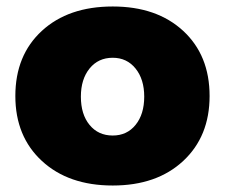

<svg xmlns="http://www.w3.org/2000/svg" viewBox="-20 -571 701 598"><path d="M331.1 -550.8Q468.3 -550.8 550.5 -474.9Q632.8 -398.9 632.8 -272Q632.8 -146 550.5 -69.6Q468.3 6.8 331.1 6.8Q193.4 6.8 110.6 -69.6Q27.8 -146 27.8 -272Q27.8 -398.9 110.4 -474.9Q192.9 -550.8 331.1 -550.8ZM331.1 -391.1Q286.1 -391.1 259 -357.7Q231.9 -324.2 231.9 -270Q231.9 -214.8 259 -181.9Q286.1 -148.9 331.1 -148.9Q375.5 -148.9 402.3 -182.1Q429.2 -215.3 429.2 -270Q429.2 -324.2 402.1 -357.7Q375 -391.1 331.1 -391.1Z"/></svg>

Font: Montserrat arm ExtraBold
Style: Regular
Weight: 800
Designer: Julieta Ulanovsky
Foundry: Julieta Ulanovsky
Version: Version 6.000;PS 006.000;hotconv 1.0.88;makeotf.lib2.5.64775